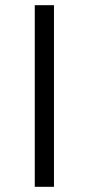

<svg xmlns="http://www.w3.org/2000/svg" viewBox="-20 -720 342 740"><path d="M114 -700H188V0H114Z"/></svg>

Font: CMG Sans
Style: Regular
Weight: 400
Designer: Julieta Ulanovsky
Foundry: Julieta Ulanovsky
Version: Version 7.200